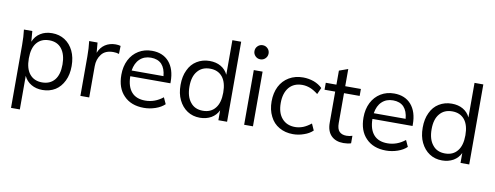

<svg xmlns="http://www.w3.org/2000/svg" viewBox="-73 -1131 4479 1739"><g transform="rotate(10 2166.5 -261.5)"><path d="M329 -515Q395 -515 446 -482Q496 -450 525 -390Q553 -331 553 -252Q553 -173 525 -116Q496 -56 447 -25Q395 7 329 7Q270 7 226 -19Q181 -45 159 -93V216H78V-362Q78 -401 76 -436Q74 -471 70 -503H147L155 -406Q176 -459 222 -487Q266 -515 329 -515ZM314 -60Q388 -60 429 -110Q469 -159 469 -252Q469 -343 428 -396Q388 -447 314 -447Q240 -447 199 -397Q159 -348 159 -254Q159 -160 199 -111Q240 -60 314 -60Z M912 -515Q937 -515 958 -509L956 -435Q932 -443 903 -443Q830 -443 795 -398Q759 -352 759 -287V0H678V-362Q678 -401 676 -436Q674 -471 670 -503H747L755 -410Q775 -461 816 -488Q858 -515 912 -515Z M1461 -254H1092Q1093 -159 1137 -109Q1180 -60 1263 -60Q1351 -60 1425 -119L1452 -60Q1420 -29 1368 -11Q1316 7 1262 7Q1144 7 1077 -63Q1010 -131 1010 -253Q1010 -330 1040 -390Q1070 -449 1124 -482Q1178 -515 1247 -515Q1347 -515 1404 -450Q1461 -384 1461 -269ZM1248 -452Q1186 -452 1146 -414Q1106 -377 1095 -307H1388Q1382 -377 1347 -415Q1311 -452 1248 -452Z M2027 -736V0H1947V-91Q1925 -45 1881 -19Q1835 7 1777 7Q1711 7 1661 -26Q1611 -59 1582 -119Q1554 -176 1554 -256Q1554 -336 1582 -393Q1609 -452 1660 -483Q1712 -515 1777 -515Q1837 -515 1880 -490Q1924 -465 1946 -418V-736ZM1793 -60Q1867 -60 1907 -111Q1947 -160 1947 -254Q1947 -347 1907 -397Q1866 -447 1793 -447Q1719 -447 1678 -397Q1636 -348 1636 -256Q1636 -163 1678 -112Q1718 -60 1793 -60Z M2184 0V-503H2265V0ZM2160 -674Q2160 -647 2179 -628Q2198 -609 2225 -609Q2252 -609 2271 -628Q2290 -647 2290 -674Q2290 -701 2271 -720Q2252 -739 2225 -739Q2198 -739 2179 -720Q2160 -701 2160 -674Z M2633 7Q2561 7 2506 -25Q2451 -56 2422 -116Q2392 -175 2392 -252Q2392 -330 2422 -390Q2452 -449 2508 -482Q2564 -515 2637 -515Q2687 -515 2736 -498Q2783 -480 2814 -449L2787 -389Q2749 -419 2714 -433Q2677 -447 2641 -447Q2564 -447 2520 -396Q2476 -343 2476 -252Q2476 -161 2520 -111Q2564 -60 2641 -60Q2677 -60 2714 -74Q2749 -88 2787 -118L2814 -58Q2782 -27 2734 -11Q2685 7 2633 7Z M3025 -439V-164Q3025 -109 3048 -86Q3071 -63 3113 -63Q3142 -63 3167 -72V-3Q3137 7 3097 7Q3026 7 2985 -34Q2944 -75 2944 -153V-439H2846V-503H2944V-632L3025 -661V-503H3169V-439Z M3688 -254H3319Q3320 -159 3364 -109Q3407 -60 3490 -60Q3578 -60 3652 -119L3679 -60Q3647 -29 3595 -11Q3543 7 3489 7Q3371 7 3304 -63Q3237 -131 3237 -253Q3237 -330 3267 -390Q3297 -449 3351 -482Q3405 -515 3474 -515Q3574 -515 3631 -450Q3688 -384 3688 -269ZM3475 -452Q3413 -452 3373 -414Q3333 -377 3322 -307H3615Q3609 -377 3574 -415Q3538 -452 3475 -452Z M4254 -736V0H4174V-91Q4152 -45 4108 -19Q4062 7 4004 7Q3938 7 3888 -26Q3838 -59 3809 -119Q3781 -176 3781 -256Q3781 -336 3809 -393Q3836 -452 3887 -483Q3939 -515 4004 -515Q4064 -515 4107 -490Q4151 -465 4173 -418V-736ZM4020 -60Q4094 -60 4134 -111Q4174 -160 4174 -254Q4174 -347 4134 -397Q4093 -447 4020 -447Q3946 -447 3905 -397Q3863 -348 3863 -256Q3863 -163 3905 -112Q3945 -60 4020 -60Z"/></g></svg>

Font: PRinguin Sans
Style: Regular
Weight: 400
Designer: Vernon Adams
Foundry: Vernon Adams
Version: ""